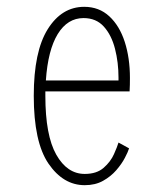

<svg xmlns="http://www.w3.org/2000/svg" viewBox="-20 -532 490 563"><path d="M228.5 11Q165.5 11 122.2 -52.2Q79 -115.5 79 -251Q79 -381 120 -446.5Q161 -512 227 -512Q270.5 -512 300.5 -484.2Q330.5 -456.5 345.8 -409.2Q361 -362 361 -303.5Q361 -294 360.8 -283.5Q360.5 -273 360 -264H113Q113 -257.5 113 -251Q113 -135 145 -78.5Q177 -22 228.5 -22Q263.5 -22 284 -40Q304.5 -58 314.2 -80Q324 -102 327.5 -114L358.5 -97Q355.5 -87 346.2 -69.2Q337 -51.5 321 -33Q305 -14.5 282.2 -1.8Q259.5 11 228.5 11ZM225 -479Q178 -479 149.2 -432Q120.5 -385 114.5 -296H327.5V-304Q327.5 -349 317.2 -389Q307 -429 284.5 -454Q262 -479 225 -479Z"/></svg>

Font: Trispace Condensed Thin
Style: Regular
Weight: 100
Width: 3
Designer: Tyler Finck
Foundry: Etcetera Type Company
Version: Version 1.210; ttfautohint (v1.8.3)